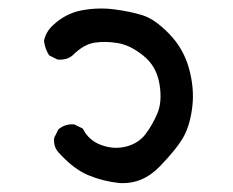

<svg xmlns="http://www.w3.org/2000/svg" viewBox="-20 -428 540 445"><path d="M255.9 -3.9Q218.8 -7.8 184.6 -22Q150.4 -36.1 115.2 -75.2Q103.5 -88.9 105.5 -108.4L115.2 -127.9Q130.9 -141.6 152.3 -139.6L171.9 -129.9Q185.5 -102.5 214.8 -91.8Q244.1 -81.1 272.5 -88.4Q300.8 -95.7 316.9 -116.7Q333 -137.7 344.7 -165Q356.4 -192.4 349.6 -233.4Q342.8 -274.4 312.5 -298.8Q282.2 -323.2 253.4 -328.1Q224.6 -333 199.2 -329.1Q173.8 -325.2 148.4 -299.8Q134.8 -288.1 113.3 -290L93.8 -299.8Q84 -315.4 82 -333Q85.9 -354.5 103.5 -370.1Q132.8 -397.5 170.9 -404.3Q209 -411.1 245.6 -406.2Q282.2 -401.4 310.5 -392.6Q338.9 -383.8 372.1 -349.6Q405.3 -315.4 418 -269.5Q430.7 -223.6 425.8 -181.6Q420.9 -139.6 406.2 -112.3Q391.6 -85 350.6 -42.5Q309.6 0 255.9 -3.9Z"/></svg>

Font: JasonHandwriting2
Style: Regular
Weight: 400
Version: Version 1.05.10